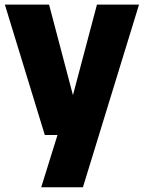

<svg xmlns="http://www.w3.org/2000/svg" viewBox="-24 -568 604 808"><path d="M164.5 0 -3.5 -548.5H182.5L283 -167.5L384 -548.5H561L325 220H149.5L218 0Z"/></svg>

Font: Encode Sans SemiCondensed SemiCondensed ExtraBold
Style: Regular
Weight: 800
Width: 4
Designer: Multiple Designers
Foundry: Impallari Type
Version: Version 3.000; ttfautohint (v1.8.3) -l 8 -r 50 -G 200 -x 14 